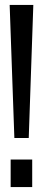

<svg xmlns="http://www.w3.org/2000/svg" viewBox="-20 -755 195 775"><path d="M38 -198H96L114.5 -735H19ZM23 0H110V-111H23Z"/></svg>

Font: League Gothic SemiCondensed
Style: Regular
Weight: 400
Width: 4
Designer: The League of Moveable Type
Version: Version 1.600; ttfautohint (v1.8.3)